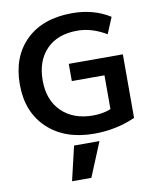

<svg xmlns="http://www.w3.org/2000/svg" viewBox="-105 -821 967 1175"><g transform="rotate(-10 378.0 -233.5)"><path d="M246 273 296 60H454L366 273ZM437 -629Q314 -629 245 -558Q176 -487 176 -365Q176 -243 248.5 -172Q321 -101 444 -101Q506 -101 554 -121V-331H351V-438H687V-43Q569 10 431 10Q250 10 142 -91.5Q34 -193 34 -365Q34 -538 138 -639Q242 -740 424 -740Q558 -740 659 -676L617 -575Q527 -629 437 -629Z"/></g></svg>

Font: M PLUS 1p
Style: Bold
Weight: 700
Version: Version 1.062